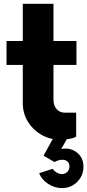

<svg xmlns="http://www.w3.org/2000/svg" viewBox="-20 -712 451 992"><path d="M296.4 57.6Q344.2 49.3 377.7 76.2Q411.1 103 411.1 148.9Q411.1 195.8 378.9 227.8Q346.7 259.8 299.8 259.8Q261.7 259.8 227.8 237.3Q193.8 214.8 182.6 182.6L252.4 160.2Q259.3 171.4 272.9 179.4Q286.6 187.5 299.8 187.5Q315.9 187.5 327.4 176.3Q338.9 165 338.9 148.9Q338.9 122.6 315.9 115.5Q293 108.4 261.2 125L205.1 92.3L252.4 6.3Q185.5 -7.8 141.6 -59.3Q97.7 -110.8 97.7 -178.7V-376.5H13.7V-500H97.7V-692.4H256.3V-500H375V-376.5H256.3V-197.3Q256.3 -167 272.5 -148.4Q288.6 -129.9 314 -129.9H373.5V-6.3Q359.9 3.4 325.2 7.3Z"/></svg>

Font: Now
Style: Bold
Weight: 700
Designer: Alfredo Marco Pradil
Foundry: Alfredo Marco Pradil
Version: Version 1.002;PS 001.002;hotconv 1.0.88;makeotf.lib2.5.64775